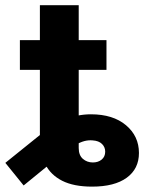

<svg xmlns="http://www.w3.org/2000/svg" viewBox="-65 -692 550 722"><path d="M281.2 9.8Q212.4 9.8 168.9 -12.2Q125.5 -34.2 105.2 -74.5Q85 -114.7 85 -168.5V-299.3H231V-135.3Q231 -108.4 246.6 -94.7Q262.2 -81.1 284.2 -81.1Q304.2 -81.1 317.4 -92Q330.6 -103 330.6 -121.6Q330.6 -138.7 318.6 -150.6Q306.6 -162.6 283.2 -164.1Q267.6 -165.5 252 -161.4Q236.3 -157.2 216.8 -145.8Q197.3 -134.3 169.9 -113.8L23.9 5.4L-44.9 -79.6L95.7 -192.9Q131.8 -222.7 179 -242.4Q226.1 -262.2 276.9 -262.2Q359.9 -262.2 408.7 -221.2Q457.5 -180.2 457.5 -116.7Q457.5 -57.1 411.6 -23.7Q365.7 9.8 281.2 9.8ZM85 -194.3V-672.4H231V-194.3ZM9.8 -429.2V-541H335.4V-429.2Z"/></svg>

Font: Inter 17pt
Style: Bold
Weight: 700
Version: Version 4.001;git-66647c0bb